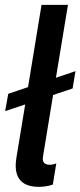

<svg xmlns="http://www.w3.org/2000/svg" viewBox="-20 -747 323 772"><path d="M193.5 -365.1 272 -391.3 283.4 -460.9 204.9 -434.3 253.2 -727.3H147L92.7 -396.7L13.1 -369.7L0.7 -300.1L81.3 -327.1L46.2 -114.3C38.4 -66.1 39.1 4.3 136.4 4.3C157.3 4.3 178.3 0.4 192.5 -5L206.3 -90.2C198.2 -86.3 188.2 -84.5 179.7 -84.5C151.3 -84.5 150.6 -103.3 153.1 -119Z"/></svg>

Font: TID UI Medium
Style: Italic
Weight: 500
Italic angle: -9.39999°
Designer: The TID Project Authors
Foundry: Bakken & Bæck
Version: Version 1.001;hotconv 1.0.109;makeotfexe 2.5.65596